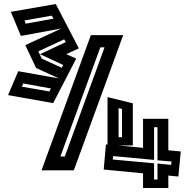

<svg xmlns="http://www.w3.org/2000/svg" viewBox="-20 -788 941 957"><path d="M348 61H187L433 -613H594ZM480 -552 281 -8H303L501 -552ZM497 57 508 -68H516V-304L642 -273V-63H570L693 -51V-196H819V-39L881 -33L869 92L819 87V149H693V76ZM588 -104V-245L571 -249V-104ZM765 11V-154H748V9L544 -10L542 7L748 26V107H765V27L833 34L835 17ZM20 -314 71 -433 274 -397 160 -449 106 -563 286 -646 84 -609 34 -729 258 -768 373 -547 310 -518 360 -496 245 -274ZM102 -686 108 -670 247 -695 238 -710ZM188 -496 288 -450 295 -464 179 -518 308 -578 300 -592 171 -532ZM89 -356 226 -332 234 -347 96 -372Z"/></svg>

Font: Blaka Hollow
Style: Regular
Weight: 400
Designer: Mohamed Gaber
Foundry: Kief Type Foundry
Version: Version 1.003; ttfautohint (v1.8.4.7-5d5b)